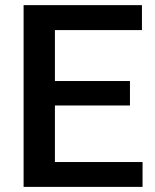

<svg xmlns="http://www.w3.org/2000/svg" viewBox="-20 -731 605 751"><path d="M537.6 -97.2V0H72.3V-710.9H535.2V-613.3H194.8V-414.1H488.3V-318.4H194.8V-97.2Z"/></svg>

Font: Vazirmatn RD Medium
Style: Regular
Weight: 500
Designer: Saber Rastikerdar
Foundry: Saber Rastikerdar
Version: Version 33.003